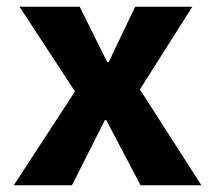

<svg xmlns="http://www.w3.org/2000/svg" viewBox="-20 -551 640 571"><path d="M292 -194 194 0H21L203 -279L38 -531H217L299 -366H303L382 -531H552L396 -285L579 0H398L296 -194Z"/></svg>

Font: Qzxlaeiskcpccdgjqmyffctclhy
Style: Regular
Weight: 700
Monospace: yes
Designer: Carrois Corporate & Edenspiekermann
Foundry: Carrois Corporate GbR & Edenspiekermann AG
Version: Version 2.001